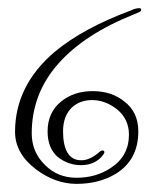

<svg xmlns="http://www.w3.org/2000/svg" viewBox="-20 -405 383 472"><path d="M168 47Q116 47 68 11Q17 -28 17 -81Q17 -195 115 -278Q185 -336 301 -379Q309 -383 314.5 -384Q320 -385 322 -385Q327 -385 327 -381Q327 -377 320.5 -374.5Q314 -372 310 -370Q187 -321 122.5 -247.5Q58 -174 58 -77Q58 -31 91 1Q122 32 168 32Q216 32 252 8Q297 -21 297 -74Q297 -112 268 -136Q239 -159 206 -159Q177 -159 157 -141Q135 -120 135 -82Q135 -48 146 -29.5Q157 -11 180 -11Q201 -11 224 -31Q228 -35 232 -35Q236 -35 236.5 -32Q237 -29 234 -25Q215 1 179 1Q148 1 122 -19Q97 -41 97 -82Q97 -129 131 -156Q162 -181 208 -181Q254 -181 285 -156Q320 -130 320 -82Q320 -12 265 22Q224 47 168 47Z"/></svg>

Font: Puppies Play
Style: Regular
Weight: 400
Designer: Robert E. Leuschke
Foundry: Robert E. Leuschke
Version: Version 1.010; ttfautohint (v1.8.3)